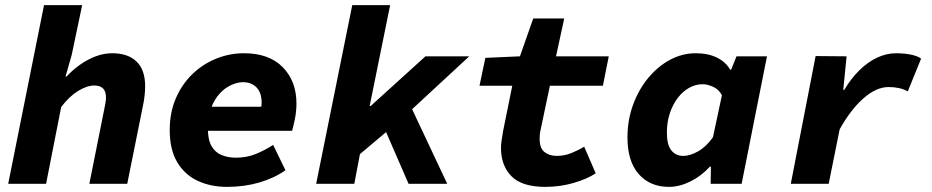

<svg xmlns="http://www.w3.org/2000/svg" viewBox="-20 -718 3640 750"><path d="M12 0 152 -698H301L260 -503L236 -419H240Q264 -445 293 -465.5Q322 -486 354 -498Q386 -510 418 -510Q480 -510 513.5 -477.5Q547 -445 547 -381Q547 -365 545 -346Q543 -327 539 -308L477 0H329L387 -290Q390 -305 392 -316.5Q394 -328 394 -338Q394 -361 382.5 -372.5Q371 -384 348 -384Q320 -384 285.5 -363Q251 -342 219 -300L160 0Z M867 12Q803 12 752.5 -11.5Q702 -35 672.5 -84Q643 -133 643 -210Q643 -278 666.5 -333Q690 -388 730.5 -427.5Q771 -467 823.5 -488.5Q876 -510 933 -510Q1031 -510 1084.5 -455.5Q1138 -401 1138 -314Q1138 -282 1131.5 -251Q1125 -220 1121 -207H754L770 -301H1037L996 -279Q998 -288 1000 -297.5Q1002 -307 1002 -317Q1002 -356 982 -376.5Q962 -397 929 -397Q908 -397 883.5 -386Q859 -375 838.5 -353Q818 -331 805 -297Q792 -263 792 -216Q792 -172 806.5 -147Q821 -122 846.5 -112Q872 -102 901 -102Q943 -102 978 -116Q1013 -130 1047 -152L1095 -53Q1051 -22 992.5 -5Q934 12 867 12Z M1215 0 1356 -698H1504L1424 -304H1428L1642 -498H1813L1544 -249L1386 -116L1364 0ZM1479 -223 1574 -325 1727 0H1576Z M2110 12Q2019 12 1978 -29.5Q1937 -71 1937 -140Q1937 -155 1939.5 -170Q1942 -185 1945 -205L1981 -383H1853L1876 -492L2011 -498L2063 -646H2184L2152 -498H2358L2335 -383H2128L2092 -212Q2089 -199 2088.5 -191Q2088 -183 2088 -175Q2088 -139 2107 -124Q2126 -109 2155 -109Q2185 -109 2213 -120.5Q2241 -132 2262 -145L2307 -41Q2274 -19 2221 -3.5Q2168 12 2110 12Z M2593 12Q2519 12 2475 -38Q2431 -88 2431 -181Q2431 -249 2453 -309Q2475 -369 2512.5 -414Q2550 -459 2597.5 -484.5Q2645 -510 2698 -510Q2746 -510 2780.5 -493Q2815 -476 2832 -446H2836L2857 -498H2976L2877 0H2756L2757 -67H2753Q2719 -30 2676.5 -9Q2634 12 2593 12ZM2649 -109Q2675 -109 2706.5 -126.5Q2738 -144 2765 -182L2800 -346Q2788 -369 2765.5 -379Q2743 -389 2725 -389Q2697 -389 2672 -375Q2647 -361 2627.5 -335.5Q2608 -310 2596.5 -275.5Q2585 -241 2585 -200Q2585 -152 2602.5 -130.5Q2620 -109 2649 -109Z M3069 0 3166 -499 3287 -498 3274 -367H3278Q3304 -411 3337 -443.5Q3370 -476 3406.5 -493Q3443 -510 3480 -510Q3513 -510 3539 -504.5Q3565 -499 3578 -489L3526 -361Q3510 -370 3491 -374Q3472 -378 3451 -378Q3403 -378 3353 -334Q3303 -290 3260 -213L3217 0Z"/></svg>

Font: Source Code Pro ExtraBold
Style: Italic
Weight: 800
Italic angle: -11°
Monospace: yes
Designer: Paul D. Hunt, Teo Tuominen
Foundry: Adobe Systems Incorporated
Version: Version 1.016;hotconv 1.0.116;makeotfexe 2.5.65601